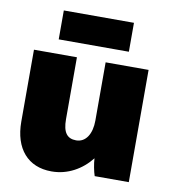

<svg xmlns="http://www.w3.org/2000/svg" viewBox="-82 -791 783 876"><g transform="rotate(10 309.5 -353.5)"><path d="M143 -586H468V-720H143ZM214 13H216C289 13 354 -24 398 -80C399 -56 406 -20 413 0H571V-520H372V-250C372 -189 346 -146 301 -146C259 -146 239 -172 239 -233V-520H40V-187C40 -61 106 13 214 13Z"/></g></svg>

Font: Fixel Text Black
Style: Regular
Weight: 900
Width: 4
Designer: AlfaBravo + MacPaw
Foundry: Kyrylo Tkachov, Marchela Mozhyna, Serhii Makarenko, Maria Weinstein, Zakhar Kryvoshyya
Version: Version 1.211